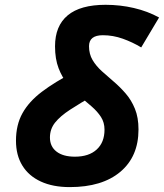

<svg xmlns="http://www.w3.org/2000/svg" viewBox="-20 -762 676 792"><path d="M267.6 9.8Q198.2 9.8 148.4 -13.2Q98.6 -36.1 72.3 -78.9Q45.9 -121.6 45.9 -181.6Q45.9 -247.1 72.8 -295.2Q99.6 -343.3 152.8 -383.5Q206.1 -423.8 284.2 -464.4L371.6 -371.6Q310.5 -336.4 269.3 -309.6Q228 -282.7 207 -256.1Q186 -229.5 186 -194.8Q186 -157.7 213.1 -136.7Q240.2 -115.7 289.1 -115.7Q346.7 -115.7 378.9 -145.3Q411.1 -174.8 411.1 -227.1Q411.1 -256.8 396.5 -279.5Q381.8 -302.2 358.4 -322.5Q335 -342.8 309.1 -364.7Q283.2 -386.7 259.8 -414.6Q236.3 -442.4 221.7 -480.5Q207 -518.6 207 -570.8Q207 -655.3 259.3 -698.7Q311.5 -742.2 415.5 -742.2Q475.6 -742.2 532.2 -729Q588.9 -715.8 636.2 -689.9L562.5 -566.4Q526.9 -587.9 486.6 -602.3Q446.3 -616.7 404.3 -616.7Q376 -616.7 361.6 -605.5Q347.2 -594.2 347.2 -571.3Q347.2 -539.1 361.8 -514.4Q376.5 -489.7 399.9 -468.5Q423.3 -447.3 449.2 -425.3Q475.1 -403.3 498.5 -376.2Q522 -349.1 536.6 -313.2Q551.3 -277.3 551.3 -228Q551.3 -116.2 476.3 -53.2Q401.4 9.8 267.6 9.8Z"/></svg>

Font: Cascadia Code PL
Style: Italic
Weight: 400
Italic angle: -10°
Monospace: yes
Designer: Aaron Bell
Foundry: Saja Typeworks
Version: Version 2404.023